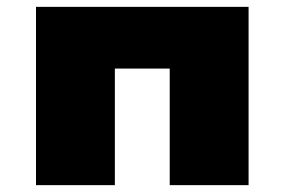

<svg xmlns="http://www.w3.org/2000/svg" viewBox="-20 -540 830 560"><path d="M705 0H475V-340H315V0H85V-520H705Z"/></svg>

Font: Imperial One
Style: Regular
Weight: 400
Designer: Jovanny Lemonad
Foundry: Jovanny Lemonad
Version: Version 1.000